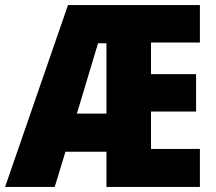

<svg xmlns="http://www.w3.org/2000/svg" viewBox="-25 -734 848 754"><path d="M760 0H393V-138H232L190 0H-5L242 -714H760V-567H568V-443H745V-296H568V-149H760ZM277 -288H393V-564H360Z"/></svg>

Font: Noto Sans Gujarati UI Condensed Black
Style: Regular
Weight: 900
Width: 3
Designer: Jelle Bosma - Monotype Design Team, Universal Thirst
Foundry: Monotype Imaging Inc.
Version: Version 2.106; ttfautohint (v1.8.4.7-5d5b)